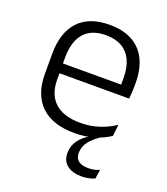

<svg xmlns="http://www.w3.org/2000/svg" viewBox="-127 -589 746 860"><g transform="rotate(20 245.5 -159.0)"><path d="M361 182Q317 182 291.8 162Q266.5 142 266.5 105.5V105Q266.5 70 285.5 44.2Q304.5 18.5 335.5 0.5V-4.5L381 -16V-10.5Q350 10 332 33.8Q314 57.5 314 87V87.5Q314 113 330.5 125Q347 137 375.5 137Q390 137 403 134.5Q416 132 430 126L423.5 169.5Q412 175 395.2 178.5Q378.5 182 361 182ZM265 10.5Q159.5 10.5 105 -42.5Q50.5 -95.5 50.5 -193.5V-288.5Q50.5 -390.5 101.2 -445Q152 -499.5 249 -499.5Q314 -499.5 358 -475Q402 -450.5 424.2 -404.5Q446.5 -358.5 446.5 -294V-276.5Q446.5 -262 445.5 -247.5Q444.5 -233 443 -218.5H387Q388 -240.5 388 -260.2Q388 -280 388 -296.5Q388 -345.5 372.2 -379.8Q356.5 -414 325.8 -432Q295 -450 249 -450Q180.5 -450 145.5 -409.8Q110.5 -369.5 110.5 -293.5V-246L111 -238V-187.5Q111 -154 120.8 -127Q130.5 -100 150.8 -80.8Q171 -61.5 201.8 -51.5Q232.5 -41.5 273.5 -41.5Q321 -41.5 361.8 -54.8Q402.5 -68 438 -91.5L432 -37Q401 -15.5 358.5 -2.5Q316 10.5 265 10.5ZM82 -218.5V-265H429.5V-218.5Z"/></g></svg>

Font: Anek Latin Medium Light
Style: Regular
Weight: 300
Version: Version 1.003